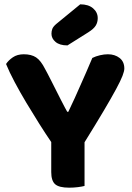

<svg xmlns="http://www.w3.org/2000/svg" viewBox="-20 -861 609 888"><path d="M555 -544Q555 -532 546.5 -510Q538 -488 517 -449Q496 -410 460.5 -350Q425 -290 371 -203V-1Q360 2 340.5 4.5Q321 7 300 7Q253 7 235 -9Q217 -25 217 -65V-204Q191 -242 161 -289.5Q131 -337 102 -385.5Q73 -434 48 -481Q23 -528 8 -565Q19 -582 39.5 -596Q60 -610 90 -610Q125 -610 147 -595.5Q169 -581 189 -541Q191 -538 199 -522.5Q207 -507 217.5 -486.5Q228 -466 240 -442Q252 -418 262.5 -397.5Q273 -377 281 -362Q289 -347 291 -344H296Q312 -377 325.5 -407Q339 -437 352 -466.5Q365 -496 378.5 -526.5Q392 -557 407 -593Q423 -601 442.5 -605.5Q462 -610 479 -610Q511 -610 533 -593Q555 -576 555 -544ZM351 -841Q389 -841 410.5 -822.5Q432 -804 432 -777Q432 -758 423 -743Q414 -728 389 -712L292 -651Q256 -651 237 -667Q218 -683 218 -705Q218 -717 222 -727.5Q226 -738 240 -750Z"/></svg>

Font: Baloo Bhaina 2
Style: Bold
Weight: 700
Designer: Yesha Goshar, Manish Minz, Shuchita Grover and Ek Type
Foundry: Ek Type
Version: Version 1.640;hotconv 1.0.111;makeotfexe 2.5.65597; ttfautoh